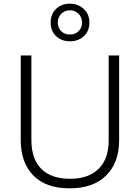

<svg xmlns="http://www.w3.org/2000/svg" viewBox="-20 -1016 762 1046"><path d="M629 -252Q629 -130 558.5 -60Q488 10 359 10Q230 10 161.5 -60Q93 -130 93 -254V-714H151V-254Q151 -150 205 -96Q259 -42 362 -42Q463 -42 517.5 -96.5Q572 -151 572 -248V-714H629ZM361 -791Q316 -791 286 -818.5Q256 -846 256 -894Q256 -940 286 -968Q316 -996 361 -996Q405 -996 436 -967.5Q467 -939 467 -894Q467 -846 436.5 -818.5Q406 -791 361 -791ZM361 -828Q390 -828 408.5 -846.5Q427 -865 427 -894Q427 -922 407.5 -941Q388 -960 361 -960Q333 -960 314 -941Q295 -922 295 -894Q295 -865 313 -846.5Q331 -828 361 -828Z"/></svg>

Font: Noto Sans Sinhala Light
Style: Regular
Weight: 300
Designer: Jelle Bosma - Monotype Design Team
Foundry: Monotype Imaging Inc.
Version: Version 2.006; ttfautohint (v1.8.4.7-5d5b)